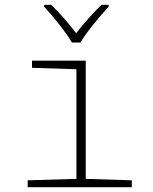

<svg xmlns="http://www.w3.org/2000/svg" viewBox="-20 -784 640 804"><path d="M281 -606H317C341 -648 398 -716 435 -756V-764H405C369 -729 328 -683 299 -645C270 -683 231 -729 194 -764H165V-756C202 -716 257 -648 281 -606ZM96 0H532V-29L339 -35V-530H114V-500L300 -494V-35L96 -29Z"/></svg>

Font: Noto Sans Mono ExtraLight
Style: Regular
Weight: 200
Designer: Monotype Design Team
Foundry: Monotype Imaging Inc.
Version: Version 2.014